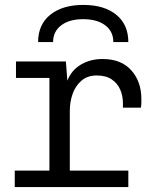

<svg xmlns="http://www.w3.org/2000/svg" viewBox="-20 -761 640 781"><path d="M181 0V-444H45V-511H248L254 -433Q271 -476 309.5 -498.5Q348 -521 397 -521Q473 -521 514 -475Q555 -429 555 -359Q555 -350 555 -342Q555 -334 553 -323H480V-342Q480 -371 469 -396.5Q458 -422 434.5 -438Q411 -454 373 -454Q336 -454 311.5 -433Q287 -412 275.5 -379.5Q264 -347 264 -311V0ZM40 0V-67H502V0ZM135 -590Q135 -661 184.5 -701Q234 -741 319 -741Q404 -741 453 -701Q502 -661 502 -590H441Q441 -633 408 -658Q375 -683 318 -683Q262 -683 229 -658Q196 -633 196 -590Z"/></svg>

Font: Chivo Mono Medium Light
Style: Regular
Weight: 300
Monospace: yes
Version: Version 1.008